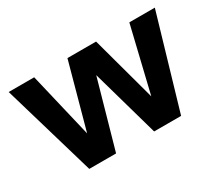

<svg xmlns="http://www.w3.org/2000/svg" viewBox="-97 -701 1018 900"><g transform="rotate(-30 411.5 -250.5)"><path d="M163 0 16 -501H154L251 -92L222 -93L334 -501H489L600 -93L571 -92L669 -501H807L660 0H514L395 -421H427L308 0Z"/></g></svg>

Font: DM Sans 17pt ExtraBold
Style: Regular
Weight: 800
Version: Version 4.004;gftools[0.9.30]